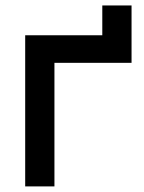

<svg xmlns="http://www.w3.org/2000/svg" viewBox="-20 -666 515 686"><path d="M70 0V-540H345.5V-646.5H450V-441.5H174.5V0Z"/></svg>

Font: Cns Manrope SemBd
Style: Regular
Weight: 600
Designer: Mikhail Sharanda
Foundry: Mikhail Sharanda
Version: Version 4.504